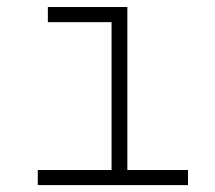

<svg xmlns="http://www.w3.org/2000/svg" viewBox="-20 -538 626 558"><path d="M89.8 0V-43.9H304.2V-473.6H119.1V-517.6H350.1V-43.9H526.4V0Z"/></svg>

Font: Cascadia Mono NF ExtraLight
Style: Regular
Weight: 200
Monospace: yes
Designer: Aaron Bell
Foundry: Saja Typeworks
Version: Version 2404.023; ttfautohint (v1.8.4)